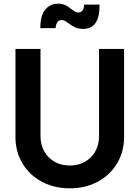

<svg xmlns="http://www.w3.org/2000/svg" viewBox="-20 -1011 758 1043"><path d="M64 -266V-745H200V-273Q200 -202 244.5 -157Q289 -112 359 -112Q429 -112 473.5 -157Q518 -202 518 -273V-745H654V-266Q654 -187 616 -123.5Q578 -60 511 -24Q444 12 359 12Q274 12 207 -24Q140 -60 102 -123.5Q64 -187 64 -266ZM354 -883Q342 -893 333 -897.5Q324 -902 314 -902Q286 -902 282 -858H199Q199 -926 225.5 -958.5Q252 -991 295 -991Q318 -991 334 -983.5Q350 -976 367 -962Q380 -952 388 -947.5Q396 -943 407 -943Q421 -943 429 -955.5Q437 -968 437 -986H521Q521 -917 498.5 -885.5Q476 -854 432 -854Q407 -854 391 -861Q375 -868 354 -883Z"/></svg>

Font: Eudoxus Sans
Style: Bold
Weight: 700
Designer: Stijn de Vries
Foundry: tokotype
Version: Version 2.005